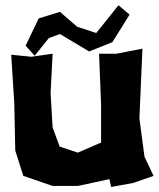

<svg xmlns="http://www.w3.org/2000/svg" viewBox="-20 -704 614 743"><path d="M79.1 -527.3 114.3 -488.3 168.9 -556.6 211.9 -572.3 325.2 -504.9 415 -541 481.4 -647.5 438.5 -683.6 352.5 -576.2 278.3 -600.6 211.9 -658.2 129.9 -632.8ZM363.3 -496.1 371.1 -300.8V-152.3L343.8 -140.6L281.2 -113.3L210.9 -136.7L183.6 -210.9L175.8 -343.8L183.6 -496.1L101.6 -484.4L23.4 -492.2L35.2 -304.7L39.1 -121.1L70.3 -23.4L183.6 15.6H281.2L403.3 -10.7L410.2 19.5L496.1 3.9L574.2 -23.4L539.1 -97.7L519.5 -246.1L531.2 -515.6L429.7 -496.1Z"/></svg>

Font: MaokenAssortedSans-TC
Style: Regular
Weight: 500
Version: Version 0.83